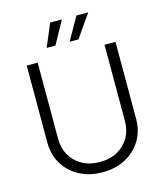

<svg xmlns="http://www.w3.org/2000/svg" viewBox="-136 -1042 991 1156"><g transform="rotate(-15 360.0 -464.5)"><path d="M360.4 11.2Q278.3 11.2 215.8 -22.5Q153.3 -56.2 118.4 -114.5Q83.5 -172.9 83.5 -247.1V-727.5H151.9V-252Q151.9 -194.3 177.7 -149.4Q203.6 -104.5 250.5 -78.6Q297.4 -52.7 360.4 -52.7Q423.3 -52.7 470 -78.6Q516.6 -104.5 542.5 -149.4Q568.4 -194.3 568.4 -252V-727.5H636.7V-247.1Q636.7 -172.9 601.8 -114.5Q566.9 -56.2 504.6 -22.5Q442.4 11.2 360.4 11.2ZM281.7 -799.3H227.1L287.1 -941.4H359.9ZM425.3 -799.3H370.1L450.7 -941.4H524.4Z"/></g></svg>

Font: Inter 20pt Light
Style: Regular
Weight: 300
Version: Version 4.001;git-66647c0bb